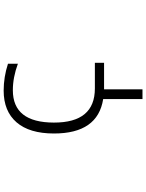

<svg xmlns="http://www.w3.org/2000/svg" viewBox="104 -677 792 1040"><g transform="rotate(-90 500.0 -157.0)"><path d="M483.4 5.9Q296.9 -23.4 296.9 -260.7Q296.9 -393.6 357.4 -463.4Q418 -533.2 529.3 -533.2Q602.5 -533.2 674.8 -509.8V-456.1Q600.6 -483.4 531.2 -483.4Q356.4 -483.4 356 -261.2Q355.5 -39.1 541 -39.1H679.7V10.7H539.1H536.1V218.8H483.4Z"/></g></svg>

Font: Gen Shin Gothic Monospace Light
Style: Regular
Weight: 300
Designer: [Source Han Sans]
Ryoko NISHIZUKA  (kana & ideographs); Paul D. Hunt (Latin, Greek & Cyrillic); Wenlong ZHANG  (bopomofo
Version: Version 1.002.20150607